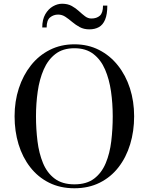

<svg xmlns="http://www.w3.org/2000/svg" viewBox="-20 -997 795 1027"><path d="M378 10Q302 10 242.5 -19.8Q183 -49.5 141.8 -102.5Q100.5 -155.5 79.2 -225.2Q58 -295 58 -375Q58 -455 80.8 -524.8Q103.5 -594.5 145.5 -647.5Q187.5 -700.5 246.5 -730.2Q305.5 -760 378 -760Q450.5 -760 509.2 -730.2Q568 -700.5 610.2 -647.5Q652.5 -594.5 675 -524.8Q697.5 -455 697.5 -375Q697.5 -295 676.2 -225.2Q655 -155.5 614 -102.5Q573 -49.5 513.5 -19.8Q454 10 378 10ZM378 -11Q443.5 -11 483.8 -41.8Q524 -72.5 545.8 -124.8Q567.5 -177 575.2 -242Q583 -307 583 -375Q583 -443 573.8 -508Q564.5 -573 542 -625.2Q519.5 -677.5 479.5 -708.2Q439.5 -739 378 -739Q316.5 -739 276.5 -708.2Q236.5 -677.5 213.8 -625.2Q191 -573 181.8 -508Q172.5 -443 172.5 -375Q172.5 -307 180.5 -242Q188.5 -177 210 -124.8Q231.5 -72.5 272.2 -41.8Q313 -11 378 -11ZM458 -840Q428.5 -840 406.5 -852Q384.5 -864 366.2 -879.5Q348 -895 330 -907Q312 -919 291 -919Q266.5 -919 248 -904Q229.5 -889 229.5 -850H206Q206 -892.5 222.2 -920.8Q238.5 -949 263 -963Q287.5 -977 312 -977Q342.5 -977 364 -965Q385.5 -953 402.2 -937.5Q419 -922 434.8 -910Q450.5 -898 469 -898Q497 -898 514 -913Q531 -928 531 -967H554Q554 -920 542.2 -892Q530.5 -864 509 -852Q487.5 -840 458 -840Z"/></svg>

Font: BodoniModa 10 Custom
Style: Regular
Weight: 400
Designer: Owen Earl
Foundry: indestructible type
Version: Version 2.005